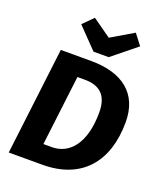

<svg xmlns="http://www.w3.org/2000/svg" viewBox="-168 -1056 991 1165"><g transform="rotate(20 327.5 -473.5)"><path d="M263 -120H209L264 -573H311C408 -573 462 -527 462 -416C462 -212 374 -120 263 -120ZM633 -416C633 -600 511 -693 309 -693H113L29 0H246C497 0 633 -157 633 -416ZM361 -862 241 -947 176 -882 303 -751H401L558 -878L505 -947Z"/></g></svg>

Font: Fira Sans OT
Style: Bold Italic
Weight: 700
Italic angle: -8°
Designer: Carrois Corporate & Edenspiekermann
Foundry: Carrois Corporate GbR & Edenspiekermann AG
Version: Version 2.001